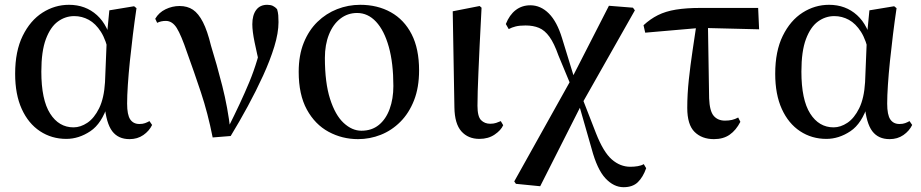

<svg xmlns="http://www.w3.org/2000/svg" viewBox="-20 -563 3834 799"><path d="M256 15Q195 15 146.5 -17Q98 -49 70.5 -109.5Q43 -170 43 -256Q43 -350 74.5 -414Q106 -478 157 -510.5Q208 -543 267 -543Q336 -543 383.5 -500Q431 -457 448 -372H455L434 -336Q422 -396 400 -430.5Q378 -465 349.5 -480.5Q321 -496 289 -496Q252 -496 221 -473.5Q190 -451 171 -400.5Q152 -350 152 -265Q152 -148 188.5 -90.5Q225 -33 286 -33Q315 -33 343.5 -52Q372 -71 392.5 -112.5Q413 -154 417 -221L425 -417L435 -520L538 -537L548 -529Q540 -475 533 -418.5Q526 -362 520.5 -308.5Q515 -255 512 -209.5Q509 -164 509 -132Q509 -85 522 -66Q535 -47 560 -47Q574 -47 583.5 -50.5Q593 -54 602 -59L613 -43Q601 -18 576.5 -1Q552 16 519 16Q472 16 447 -17Q422 -50 415 -127L429 -129Q404 -49 356 -17Q308 15 256 15Z M865 9Q845 -92 816 -179Q787 -266 759 -343Q734 -417 715.5 -446.5Q697 -476 670 -476Q650 -476 634 -468L626 -485Q641 -511 669 -524.5Q697 -538 727 -538Q760 -538 783 -522.5Q806 -507 824.5 -471Q843 -435 858 -373Q882 -296 905 -205.5Q928 -115 939 -20H923L930 -33Q956 -85 977.5 -131Q999 -177 1017.5 -221.5Q1036 -266 1050.5 -314.5Q1065 -363 1076 -419L1065 -273Q1049 -341 1039.5 -387Q1030 -433 1030 -462Q1030 -500 1046 -521.5Q1062 -543 1092 -543Q1106 -543 1115.5 -538.5Q1125 -534 1133 -525Q1137 -512 1138 -499.5Q1139 -487 1139 -471Q1139 -426 1121.5 -369Q1104 -312 1075 -248.5Q1046 -185 1011 -120.5Q976 -56 940 3Z M1470 16Q1404 16 1347.5 -14.5Q1291 -45 1257 -107Q1223 -169 1223 -264Q1223 -333 1244 -385Q1265 -437 1301 -472Q1337 -507 1383 -525Q1429 -543 1479 -543Q1551 -543 1606.5 -512Q1662 -481 1693 -420.5Q1724 -360 1724 -270Q1724 -199 1703 -145.5Q1682 -92 1646 -56Q1610 -20 1564.5 -2Q1519 16 1470 16ZM1484 -19Q1527 -19 1556.5 -43Q1586 -67 1601.5 -109.5Q1617 -152 1617 -205Q1617 -300 1598 -368Q1579 -436 1545 -472.5Q1511 -509 1466 -509Q1427 -509 1396.5 -485.5Q1366 -462 1349 -419.5Q1332 -377 1332 -322Q1332 -219 1353.5 -151.5Q1375 -84 1410 -51.5Q1445 -19 1484 -19Z M1975 15Q1928 15 1900 -16.5Q1872 -48 1871 -116L1864 -516L1976 -538L1984 -531Q1979 -439 1976 -374Q1973 -309 1971 -263Q1969 -217 1968 -183.5Q1967 -150 1967 -123Q1967 -78 1982 -63Q1997 -48 2020 -48Q2034 -48 2044.5 -51.5Q2055 -55 2064 -59L2074 -42Q2065 -21 2038.5 -3Q2012 15 1975 15Z M2127 202 2120 192 2360 -238 2514 -539 2614 -531 2622 -520 2400 -128 2228 212ZM2575 216Q2534 216 2499.5 179Q2465 142 2442 56L2387 -136H2378L2402 -158L2460 -9Q2491 70 2526 100.5Q2561 131 2603 131Q2619 131 2634 128.5Q2649 126 2659 120L2669 137Q2656 174 2634.5 195Q2613 216 2575 216ZM2358 -202 2304 -332Q2286 -383 2266.5 -410Q2247 -437 2223 -447Q2199 -457 2167 -457Q2142 -457 2126 -453Q2110 -449 2097 -442L2085 -463Q2100 -501 2126 -521Q2152 -541 2187 -541Q2230 -541 2264 -507Q2298 -473 2319 -404L2374 -225H2386Z M2665 -427 2658 -458Q2686 -484 2718 -500Q2750 -516 2793 -523Q2836 -530 2895 -530H3135L3139 -441L2895 -447ZM2951 16Q2901 16 2870.5 -14Q2840 -44 2840 -114Q2840 -171 2846.5 -231.5Q2853 -292 2862 -352Q2871 -412 2879 -466H2926L2931 -154Q2933 -101 2950 -81Q2967 -61 2997 -61Q3013 -61 3026 -64Q3039 -67 3052 -74L3061 -56Q3043 -21 3016.5 -2.5Q2990 16 2951 16Z M3419 15Q3358 15 3309.5 -17Q3261 -49 3233.5 -109.5Q3206 -170 3206 -256Q3206 -350 3237.5 -414Q3269 -478 3320 -510.5Q3371 -543 3430 -543Q3499 -543 3546.5 -500Q3594 -457 3611 -372H3618L3597 -336Q3585 -396 3563 -430.5Q3541 -465 3512.5 -480.5Q3484 -496 3452 -496Q3415 -496 3384 -473.5Q3353 -451 3334 -400.5Q3315 -350 3315 -265Q3315 -148 3351.5 -90.5Q3388 -33 3449 -33Q3478 -33 3506.5 -52Q3535 -71 3555.5 -112.5Q3576 -154 3580 -221L3588 -417L3598 -520L3701 -537L3711 -529Q3703 -475 3696 -418.5Q3689 -362 3683.5 -308.5Q3678 -255 3675 -209.5Q3672 -164 3672 -132Q3672 -85 3685 -66Q3698 -47 3723 -47Q3737 -47 3746.5 -50.5Q3756 -54 3765 -59L3776 -43Q3764 -18 3739.5 -1Q3715 16 3682 16Q3635 16 3610 -17Q3585 -50 3578 -127L3592 -129Q3567 -49 3519 -17Q3471 15 3419 15Z"/></svg>

Font: Noto Serif TC SemiBold
Style: Regular
Weight: 600
Version: Version 2.002-H1;hotconv 1.1.0;makeotfexe 2.6.0